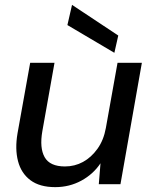

<svg xmlns="http://www.w3.org/2000/svg" viewBox="-20 -757 627 789"><path d="M207 12Q143 12 105 -16.5Q67 -45 54 -95Q41 -145 52 -209L104 -499H204L154 -218Q142 -149 163.5 -111Q185 -73 247 -73Q287 -73 321 -91.5Q355 -110 380.5 -145.5Q406 -181 415 -231L463 -499H563L475 0H386L393 -86Q363 -41 314 -14.5Q265 12 207 12ZM450 -540 257 -654 276 -737 466 -611Z"/></svg>

Font: DM Sans 20pt Medium
Style: Italic
Weight: 500
Italic angle: -10°
Version: Version 4.004;gftools[0.9.30]